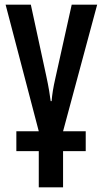

<svg xmlns="http://www.w3.org/2000/svg" viewBox="-20 -562 439 822"><path d="M396 -542H287L217 -227C208 -188 203 -156 201 -129H197C194 -152 189 -187 178 -237L112 -542H4L146 0H50V85H146V240H250V85H347V0H250Z"/></svg>

Font: Noto Sans Display Condensed Medium
Style: Regular
Weight: 500
Width: 3
Designer: Monotype Design Team
Foundry: Monotype Imaging Inc.
Version: Version 1.900